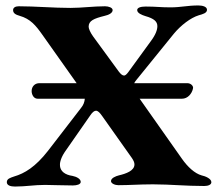

<svg xmlns="http://www.w3.org/2000/svg" viewBox="-20 -677 810 704"><path d="M5 -9C5 3 19 7 35 7C75 7 105 1 145 1C169 1 208 3 247 3C262 3 276 -1 276 -10C276 -21 261 -29 246 -32C218 -36 202 -49 200 -68C199 -76 200 -93 217 -119L311 -254C319 -266 326 -271 332 -271C339 -271 346 -264 355 -251L464 -97C470 -88 473 -81 473 -74C473 -51 442 -40 416 -34C404 -31 387 -24 387 -13C387 -4 402 2 414 2C453 2 493 -1 533 -1C537 -1 541 -1 546 -1C604 -1 659 5 729 5C744 5 755 0 755 -9C755 -22 733 -31 719 -34C694 -41 668 -65 647 -95L492 -315H647C669 -315 683 -334 687 -350C687 -352 688 -353 688 -355C688 -364 678 -372 667 -372H472C474 -376 477 -380 481 -385L618 -554C643 -584 679 -612 709 -621C723 -625 739 -629 739 -641C739 -653 722 -657 707 -657C667 -657 644 -650 605 -650C567 -650 554 -653 514 -653C496 -653 483 -649 483 -640C483 -629 500 -622 513 -618C545 -609 557 -598 557 -581C557 -568 551 -550 533 -526L450 -412C444 -404 439 -400 435 -400C429 -400 423 -405 416 -414L321 -544C311 -558 305 -572 305 -579C305 -601 324 -609 364 -619C378 -622 393 -629 393 -640C393 -649 378 -654 365 -654C322 -654 281 -648 238 -648C175 -648 110 -654 49 -654C38 -654 28 -650 28 -640C28 -628 38 -623 52 -619C91 -608 111 -584 135 -550L261 -372H124C108 -372 96 -360 96 -343C96 -331 103 -315 118 -315H291C290 -303 286 -292 277 -281L156 -124C110 -65 70 -41 32 -30C18 -25 5 -22 5 -9Z"/></svg>

Font: EB Garamond
Style: Bold
Weight: 700
Designer: Georg Duffner and Octavio Pardo
Foundry: Georg Duffner
Version: Version 1.000;PS 001.000;hotconv 1.0.88;makeotf.lib2.5.64775